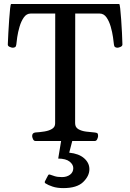

<svg xmlns="http://www.w3.org/2000/svg" viewBox="-20 -713 659 971"><path d="M159.2 0Q150.9 0 146.7 -9.8Q142.6 -19.5 142.6 -24.9Q142.6 -41 158.7 -43Q181.6 -44.4 204.8 -48.1Q228 -51.8 243.4 -61.3Q258.8 -70.8 258.8 -88.9L259.3 -644.5H135.3Q114.3 -644.5 100.6 -625Q86.9 -605.5 78.9 -577.9Q70.8 -550.3 67.1 -524.9Q63.5 -499.5 62.5 -487.8Q61.5 -478.5 56.9 -475.1Q52.2 -471.7 44.4 -471.7Q39.1 -471.7 29.1 -475.8Q19 -480 19.5 -488.3Q20.5 -512.2 22.2 -546.6Q23.9 -581.1 26.4 -614.5Q28.8 -647.9 31.2 -670.4Q33.7 -692.9 36.6 -692.9H582.5Q585.4 -692.9 587.9 -670.4Q590.3 -647.9 592.8 -614.5Q595.2 -581.1 596.9 -546.6Q598.6 -512.2 599.1 -488.3Q599.1 -480 589.4 -475.8Q579.6 -471.7 574.2 -471.7Q566.4 -471.7 561.8 -475.1Q557.1 -478.5 556.2 -487.8Q555.2 -499.5 551.5 -524.9Q547.9 -550.3 540 -577.9Q532.2 -605.5 518.6 -625Q504.9 -644.5 483.9 -644.5H360.4L359.9 -90.3Q359.9 -69.3 376.2 -59.8Q392.6 -50.3 415.8 -47.4Q439 -44.4 458.5 -43Q468.8 -42 472.4 -39.1Q476.1 -36.1 476.1 -24.9Q476.1 -19.5 471.9 -9.8Q467.8 0 459.5 0ZM300.3 238.3Q269 238.3 246.1 230.7Q223.1 223.1 210 214.4Q204.1 210.4 207.5 203.6Q211.4 195.8 215.8 187.5Q220.2 179.2 223.1 173.8Q226.1 167.5 233.9 170.4Q242.2 173.3 256.6 178Q271 182.6 293.5 182.6Q317.9 182.6 334.2 170.4Q350.6 158.2 350.6 137.2Q350.6 119.1 332 104.2Q313.5 89.4 274.4 88.9L290.5 -8.8H347.7L330.1 59.1Q378.9 64 405.5 87.4Q432.1 110.8 432.1 142.6Q432.1 177.2 400.4 207.8Q368.7 238.3 300.3 238.3Z"/></svg>

Font: Gelasio
Style: Regular
Weight: 400
Designer: Eben Sorkin
Foundry: Eben Sorkin
Version: Version 1.008